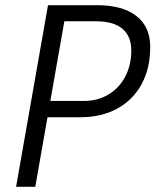

<svg xmlns="http://www.w3.org/2000/svg" viewBox="-20 -720 608 740"><path d="M165 -700H354Q452 -700 505.5 -658.5Q559 -617 559 -539Q559 -457 526 -396Q493 -335 432 -301.5Q371 -268 288 -268H163L116 0H42ZM304 -331Q356 -331 397.5 -355.5Q439 -380 462.5 -424.5Q486 -469 486 -525Q486 -581 451.5 -609.5Q417 -638 350 -638H228L174 -331Z"/></svg>

Font: Sarabun Light
Style: Italic
Weight: 300
Italic angle: -10°
Designer: Suppakit Chalermlarp | Katatrad Co.,Ltd.
Foundry: Cadson Demak Co.,Ltd.
Version: Version 1.000; ttfautohint (v1.6)